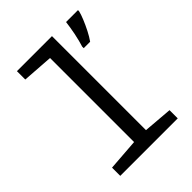

<svg xmlns="http://www.w3.org/2000/svg" viewBox="-215 -876 992 992"><g transform="rotate(-45 281.5 -380.0)"><path d="M411 -611Q415 -623 420 -642.5Q425 -662 429.5 -683.5Q434 -705 437 -725Q440 -745 442 -760H529V-752Q525 -734 513.5 -706Q502 -678 487.5 -649.5Q473 -621 458 -600H411ZM78 0V-60L252 -73V-687L83 -699V-760H339V-73L498 -60V0Z"/></g></svg>

Font: Noto Sans Mono SemiCondensed
Style: Regular
Weight: 400
Width: 4
Designer: Monotype Design Team
Foundry: Monotype Imaging Inc.
Version: Version 2.010